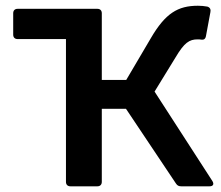

<svg xmlns="http://www.w3.org/2000/svg" viewBox="-20 -655 778 675"><path d="M523.4 -333 597.7 -454.1C627.9 -504.9 645.5 -516.6 674.8 -516.6C678.7 -516.6 682.6 -516.6 688.5 -515.6C696.3 -514.6 702.1 -517.6 704.1 -528.3L719.7 -612.3C721.7 -621.1 718.8 -628.9 709 -631.8C698.2 -633.8 686.5 -634.8 675.8 -634.8C605.5 -634.8 561.5 -608.4 510.7 -521.5L423.8 -374H337.9V-608.4C337.9 -618.2 332 -624 322.3 -624H42C32.2 -624 26.4 -618.2 26.4 -608.4V-533.2C26.4 -523.4 32.2 -517.6 42 -517.6H211.9V-15.6C211.9 -5.9 217.8 0 227.5 0H322.3C332 0 337.9 -5.9 337.9 -15.6V-272.5H422.9L598.6 -9.8C603.5 -2 609.4 0 617.2 0H716.8C729.5 0 733.4 -7.8 726.6 -18.6Z"/></svg>

Font: Ed Sans Neue SemiBold
Style: Regular
Weight: 600
Designer: Stephen Hutchings
Version: Version 1.004;PS 001.004;hotconv 1.0.88;makeotf.lib2.5.64775